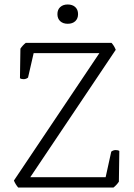

<svg xmlns="http://www.w3.org/2000/svg" viewBox="-20 -836 597 856"><path d="M486 0H61Q49 -14 42 -31L423 -599H130L105 -490Q96 -483 85 -483Q75 -483 69 -487L71 -619Q81 -634 95 -645H477Q489 -632 496 -614L115 -46H451L476 -160Q485 -167 496 -167Q506 -167 512 -163L510 -26Q500 -11 486 0ZM328 -773Q328 -753 315.5 -741.5Q303 -730 282 -730Q261 -730 248.5 -741.5Q236 -753 236 -773Q236 -793 248.5 -804.5Q261 -816 282 -816Q303 -816 315.5 -804.5Q328 -793 328 -773Z"/></svg>

Font: Scope One
Style: Regular
Weight: 400
Designer: Dalton Maag Ltd
Foundry: Dalton Maag Ltd
Version: Version 1.002; ttfautohint (v1.4.1) -l 11 -r 50 -G 50 -x 14 